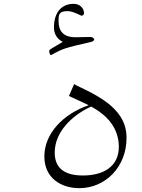

<svg xmlns="http://www.w3.org/2000/svg" viewBox="-20 -944 740 1000"><path d="M248 -658C309 -692 317 -694 452 -725C462 -727 474 -734 470 -740L469 -742C462 -755 444 -751 429 -751C411 -751 385 -750 373 -750C285 -750 285 -813 285 -841C285 -874 293 -886 333 -886C361 -886 401 -862 405 -862C412 -862 420 -869 417 -882C415 -897 401 -924 363 -924C299 -924 261 -877 261 -801C261 -769 276 -741 307 -726L253 -694C242 -688 236 -682 236 -679C236 -673 238 -666 240 -662C241 -658 244 -657 248 -658ZM575 -377C505 -448 394 -488 366 -506L339 -444C373 -428 408 -413 442 -396C308 -350 211 -248 211 -129C211 -16 299 36 393 36C530 36 639 -76 639 -225C639 -270 629 -322 575 -377ZM412 -30C327 -30 265 -60 265 -149C265 -256 353 -338 438 -381C443 -384 449 -386 455 -389C482 -374 509 -356 532 -334C583 -285 599 -227 599 -180C599 -73 514 -30 412 -30Z"/></svg>

Font: Kawkab Mono Light
Style: Regular
Weight: 300
Monospace: yes
Designer: Abdullah Arif
Foundry: Abdullah Arif
Version: Version 1.000;PS 000.500;hotconv 1.0.88;makeotf.lib2.5.64775